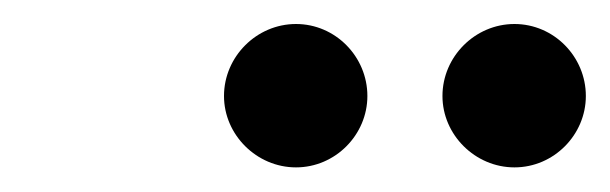

<svg xmlns="http://www.w3.org/2000/svg" viewBox="-20 -980 496 156"><path d="M339.5 -902C339.5 -870.5 366 -844 398 -844C430 -844 456 -870.5 456 -902C456 -934 430 -960.5 398 -960.5C366 -960.5 339.5 -934 339.5 -902ZM162 -902C162 -870.5 188.5 -844 220.5 -844C252.5 -844 278.5 -870.5 278.5 -902C278.5 -934 252.5 -960.5 220.5 -960.5C188.5 -960.5 162 -934 162 -902Z"/></svg>

Font: Bodoni* 48pt Medium
Style: Italic
Weight: 500
Italic angle: -13°
Version: Version 2.3